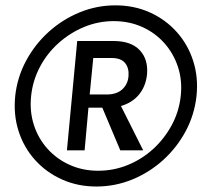

<svg xmlns="http://www.w3.org/2000/svg" viewBox="-20 -674 750 700"><path d="M331.5 6Q263 6 205.8 -19.8Q148.5 -45.5 107.8 -90.8Q67 -136 47.8 -195.8Q28.5 -255.5 35.5 -324.5Q43 -392.5 75 -452.2Q107 -512 157.2 -557.5Q207.5 -603 270 -628.8Q332.5 -654.5 401 -654.5Q469 -654.5 526.2 -628.8Q583.5 -603 624.2 -557.5Q665 -512 684.2 -452.2Q703.5 -392.5 696.5 -324.5Q689 -255.5 657 -195.8Q625 -136 574.8 -90.5Q524.5 -45 462 -19.5Q399.5 6 331.5 6ZM338 -51.5Q394.5 -51.5 446 -72.5Q497.5 -93.5 538.8 -131.2Q580 -169 606.5 -218.5Q633 -268 639 -324.5Q645 -381 628.8 -430.2Q612.5 -479.5 579 -517Q545.5 -554.5 498.2 -575.8Q451 -597 394.5 -597Q338.5 -597 287 -575.8Q235.5 -554.5 193.8 -517.2Q152 -480 125.8 -430.5Q99.5 -381 93.5 -324.5Q87.5 -268 103.5 -218.5Q119.5 -169 153.2 -131.5Q187 -94 234.2 -72.8Q281.5 -51.5 338 -51.5ZM224 -126 261.5 -524.5H394Q458 -524.5 489.5 -491Q521 -457.5 516 -402.5Q511.5 -359.5 487 -329.5Q462.5 -299.5 421 -287.5L502 -126H418.5L353 -281.5H302.5L288.5 -126ZM307 -329.5H369Q405 -329.5 425.5 -348Q446 -366.5 448.5 -396Q451 -426 436 -444.2Q421 -462.5 387.5 -462.5H320Z"/></svg>

Font: Karla
Style: Bold Italic
Weight: 700
Italic angle: -8°
Designer: Jonathan Pinhorn
Version: Version 2.004;gftools[0.9.33]